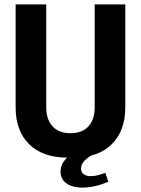

<svg xmlns="http://www.w3.org/2000/svg" viewBox="-20 -706 640 872"><path d="M287 10Q175 10 113 -50.5Q51 -111 51 -219V-686H190V-219Q190 -163 219 -132Q248 -101 300 -101Q353 -101 381.5 -132Q410 -163 410 -219V-686H549V-219Q549 -111 487 -50.5Q425 10 314 10ZM355 146Q326 146 303.5 138Q281 130 268 114Q255 98 255 73Q255 48 268.5 29Q282 10 298 0H395Q377 10 362.5 25.5Q348 41 348 59Q348 77 360.5 85.5Q373 94 391 94Q409 94 425.5 89.5Q442 85 458 79L472 119Q444 132 413 139Q382 146 355 146Z"/></svg>

Font: Chivo Mono SemiBold
Style: Regular
Weight: 600
Monospace: yes
Designer: Hector Gatti
Foundry: Omnibus-Type
Version: Version 1.008